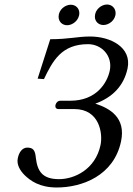

<svg xmlns="http://www.w3.org/2000/svg" viewBox="-20 -820 589 852"><path d="M242 -25C169 -25 146 -59 139 -120C136 -152 128 -165 101 -165C79 -165 64 -144 59 -118C53 -91 68 -64 89 -43C114 -19 154 12 232 12C345 12 485 -41 517 -192C540 -299 466 -340 403 -360C477 -387 529 -437 546 -516C566 -611 469 -658 380 -658C322 -658 287 -646 203 -646L147 -471L175 -469C214 -550 253 -624 371 -624C430 -624 481 -573 467 -506C455 -451 407 -373 292 -373H248C237 -373 229 -365 226 -354C224 -343 229 -336 240 -336H310C422 -336 437 -227 426 -176C403 -68 310 -25 242 -25ZM455 -800C430 -800 401 -778 401 -746C401 -725 417 -709 439 -709C464 -709 493 -731 493 -762C493 -783 477 -800 455 -800ZM294 -799C269 -799 240 -777 240 -746C240 -724 256 -708 278 -708C302 -708 332 -730 332 -762C332 -783 316 -799 294 -799Z"/></svg>

Font: Libertinus Serif
Style: Italic
Weight: 400
Italic angle: -12°
Designer: Philipp H. Poll, Khaled Hosny
Foundry: Caleb Maclennan
Version: Version 7.050;RELEASE